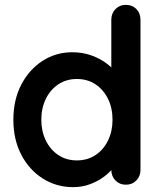

<svg xmlns="http://www.w3.org/2000/svg" viewBox="-20 -760 663 790"><path d="M498 -740Q524 -740 541 -723Q558 -706 558 -679V-61Q558 -35 541 -17.5Q524 0 498 0Q472 0 455 -17.5Q438 -35 438 -61V-110L460 -101Q460 -88 446 -69.5Q432 -51 408 -33Q384 -15 351.5 -2.5Q319 10 281 10Q212 10 156 -25.5Q100 -61 67.5 -123.5Q35 -186 35 -267Q35 -349 67.5 -411.5Q100 -474 155 -509.5Q210 -545 277 -545Q320 -545 356 -532Q392 -519 418.5 -499Q445 -479 459.5 -458.5Q474 -438 474 -424L438 -411V-679Q438 -705 455 -722.5Q472 -740 498 -740ZM296 -100Q340 -100 373 -122Q406 -144 424.5 -182Q443 -220 443 -267Q443 -315 424.5 -353Q406 -391 373 -413Q340 -435 296 -435Q253 -435 220 -413Q187 -391 168.5 -353Q150 -315 150 -267Q150 -220 168.5 -182Q187 -144 220 -122Q253 -100 296 -100Z"/></svg>

Font: Quicksand Variable Light
Style: Regular
Weight: 300
Designer: Andrew Paglinawan
Foundry: Andrew Paglinawan
Version: Version 3.004